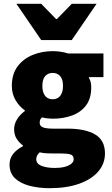

<svg xmlns="http://www.w3.org/2000/svg" viewBox="-20 -780 586 1006"><path d="M240 206Q183 206 135 193.5Q87 181 58.5 154Q30 127 30 82Q30 51 48 27.5Q66 4 100 -14V-18Q81 -32 67.5 -52.5Q54 -73 54 -104Q54 -130 69.5 -155Q85 -180 110 -198V-202Q83 -220 62.5 -253.5Q42 -287 42 -330Q42 -392 72.5 -432.5Q103 -473 152 -492.5Q201 -512 256 -512Q277 -512 297.5 -509Q318 -506 336 -500H522V-376H446V-372Q453 -360 455.5 -348Q458 -336 458 -322Q458 -264 431 -228Q404 -192 358 -175Q312 -158 256 -158Q244 -158 230.5 -159.5Q217 -161 200 -165Q193 -158 190.5 -152.5Q188 -147 188 -136Q188 -120 204.5 -113Q221 -106 258 -106H333Q427 -106 478.5 -75.5Q530 -45 530 24Q530 78 494.5 119Q459 160 394 183Q329 206 240 206ZM256 -260Q272 -260 284 -267.5Q296 -275 303 -290.5Q310 -306 310 -330Q310 -365 295 -381.5Q280 -398 256 -398Q232 -398 217 -381.5Q202 -365 202 -330Q202 -306 209 -290.5Q216 -275 228 -267.5Q240 -260 256 -260ZM268 100Q296 100 318 94.5Q340 89 353 78.5Q366 68 366 54Q366 34 348.5 29Q331 24 299 24H260Q230 24 214.5 22.5Q199 21 188 18Q179 27 174.5 35Q170 43 170 54Q170 78 197.5 89Q225 100 268 100ZM196 -570 66 -760H196L274 -680H278L356 -760H486L356 -570Z"/></svg>

Font: Source Sans 3 ExtraLight Black
Style: Regular
Weight: 900
Version: Version 3.052;hotconv 1.1.0;makeotfexe 2.6.0